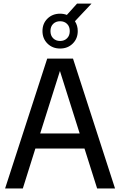

<svg xmlns="http://www.w3.org/2000/svg" viewBox="-20 -1074 685 1094"><path d="M9 0 249 -740H396L635.5 0H533.5L461.5 -227.5H181.5L110 0ZM209 -313.5H434L321.5 -669.5ZM322.5 -797.5Q279 -797.5 250.5 -825.8Q222 -854 222 -897Q222 -940 250.5 -968Q279 -996 322.5 -996Q343 -996 361 -989L419 -1053.5H501.5L407 -953Q423 -928.5 423 -897Q423 -854 394.5 -825.8Q366 -797.5 322.5 -797.5ZM322.5 -840.5Q346.5 -840.5 362 -855.8Q377.5 -871 377.5 -897Q377.5 -923 362 -938Q346.5 -953 322.5 -953Q298.5 -953 283 -938Q267.5 -923 267.5 -897Q267.5 -871 283 -855.8Q298.5 -840.5 322.5 -840.5Z"/></svg>

Font: Encode Sans SmCnd Md
Style: Regular
Weight: 500
Width: 4
Designer: Multiple Designers
Foundry: Impallari Type
Version: Version 3.002; ttfautohint (v1.8.3) -l 8 -r 50 -G 200 -x 14 